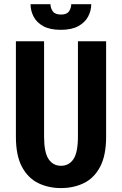

<svg xmlns="http://www.w3.org/2000/svg" viewBox="-20 -900 590 930"><path d="M275.5 11Q214.5 11 165 -13.2Q115.5 -37.5 86.2 -92.2Q57 -147 57 -238V-700H193.5V-239Q193.5 -162 215.2 -129.5Q237 -97 275.5 -97Q314.5 -97 336 -129.5Q357.5 -162 357.5 -239V-700H494V-238Q494 -147 465 -92.2Q436 -37.5 386.5 -13.2Q337 11 275.5 11ZM274.5 -755.5Q221.5 -755.5 189.2 -773.5Q157 -791.5 142.5 -820Q128 -848.5 128 -879.5H224.5Q224.5 -861.5 235.5 -845.5Q246.5 -829.5 275.5 -829.5Q304 -829.5 314.5 -845.5Q325 -861.5 325 -879.5H422Q422 -848.5 407 -820Q392 -791.5 359.5 -773.5Q327 -755.5 274.5 -755.5Z"/></svg>

Font: Trispace SemiCondensed SemiBold
Style: Regular
Weight: 600
Width: 4
Designer: Tyler Finck
Foundry: Etcetera Type Company
Version: Version 1.210; ttfautohint (v1.8.3)